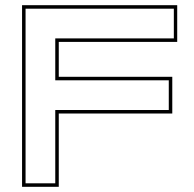

<svg xmlns="http://www.w3.org/2000/svg" viewBox="-20 -720 748 740"><path d="M65 0V-700H663V-558.5H206.5V-424H644V-282.5H206.5V0ZM78.5 -13.5H193V-296H630.5V-410.5H193V-572H650V-686.5H78.5Z"/></svg>

Font: Tourney Expanded Thin
Style: Regular
Weight: 100
Width: 7
Designer: Tyler Finck
Foundry: Etcetera Type Co
Version: Version 1.010; ttfautohint (v1.8.3)